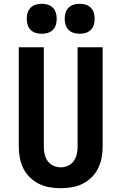

<svg xmlns="http://www.w3.org/2000/svg" viewBox="-20 -984 640 1012"><path d="M300 8Q271 8 241.5 3Q212 -2 185.5 -15Q159 -28 137.5 -49Q116 -70 103 -96.5Q90 -123 84.5 -152Q79 -181 79 -210V-735H211V-210Q211 -190 215.5 -170.5Q220 -151 231.5 -135Q243 -119 261.5 -110.5Q280 -102 300 -102Q320 -102 338.5 -110.5Q357 -119 368.5 -135Q380 -151 384.5 -170.5Q389 -190 389 -210V-735H521V-210Q521 -181 515.5 -152Q510 -123 497 -96.5Q484 -70 462.5 -49Q441 -28 414.5 -15Q388 -2 358.5 3Q329 8 300 8ZM400 -806Q384 -806 368.5 -810.5Q353 -815 341.5 -826.5Q330 -838 325.5 -853.5Q321 -869 321 -885Q321 -901 325.5 -916.5Q330 -932 341.5 -943.5Q353 -955 368.5 -959.5Q384 -964 400 -964Q416 -964 431.5 -959.5Q447 -955 458.5 -943.5Q470 -932 474.5 -916.5Q479 -901 479 -885Q479 -869 474.5 -853.5Q470 -838 458.5 -826.5Q447 -815 431.5 -810.5Q416 -806 400 -806ZM200 -806Q184 -806 168.5 -810.5Q153 -815 141.5 -826.5Q130 -838 125.5 -853.5Q121 -869 121 -885Q121 -901 125.5 -916.5Q130 -932 141.5 -943.5Q153 -955 168.5 -959.5Q184 -964 200 -964Q216 -964 231.5 -959.5Q247 -955 258.5 -943.5Q270 -932 274.5 -916.5Q279 -901 279 -885Q279 -869 274.5 -853.5Q270 -838 258.5 -826.5Q247 -815 231.5 -810.5Q216 -806 200 -806Z"/></svg>

Font: Iosevka Curly XBdEx
Style: Regular
Weight: 800
Width: 7
Monospace: yes
Designer: Belleve Invis
Foundry: Belleve Invis
Version: Version 11.1.0; ttfautohint (v1.8.3)